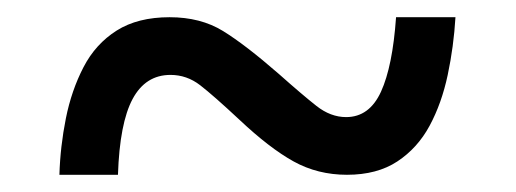

<svg xmlns="http://www.w3.org/2000/svg" viewBox="-20 -468 599 223"><path d="M49 -265Q50 -298 56.5 -330.5Q63 -363 77 -390Q91 -417 115.5 -432.5Q140 -448 177 -448Q213 -448 239 -432Q265 -416 304 -382Q331 -358 347.5 -345Q364 -332 382 -332Q409 -332 422.5 -361.5Q436 -391 440 -448H509Q507 -414 500 -381Q493 -348 479 -322Q465 -296 441.5 -280.5Q418 -265 383 -265Q349 -265 321 -280.5Q293 -296 258 -329Q228 -357 212.5 -369Q197 -381 178 -381Q149 -381 134 -353Q119 -325 117 -265Z"/></svg>

Font: Noto Serif Vithkuqi SemiBold
Style: Regular
Weight: 600
Version: Version 1.005